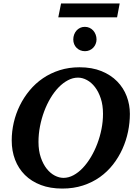

<svg xmlns="http://www.w3.org/2000/svg" viewBox="-20 -1077 792 1113"><path d="M577.1 -417Q577.1 -467.3 564.2 -506.3Q551.3 -545.4 530.5 -572.3Q509.8 -599.1 483.9 -613Q458 -627 432.1 -627Q402.3 -627 373.8 -611.8Q345.2 -596.7 319.8 -570.6Q294.4 -544.4 272.9 -508.5Q251.5 -472.7 236.1 -431.4Q220.7 -390.1 211.9 -345Q203.1 -299.8 203.1 -254.9Q203.1 -203.1 216.6 -164.1Q230 -125 251 -98.6Q272 -72.3 297.6 -59.1Q323.2 -45.9 348.1 -45.9Q377.4 -45.9 406 -61.3Q434.6 -76.7 460 -103.5Q485.4 -130.4 506.8 -166.3Q528.3 -202.1 543.9 -243.4Q559.6 -284.7 568.4 -329.1Q577.1 -373.5 577.1 -417ZM732.9 -417Q732.9 -365.7 722.2 -313.7Q711.4 -261.7 689.7 -213.6Q668 -165.5 635.3 -123.5Q602.5 -81.5 559.1 -50.5Q515.6 -19.5 460.9 -1.7Q406.2 16.1 340.8 16.1Q271 16.1 216.6 -4.6Q162.1 -25.4 124.5 -62.7Q86.9 -100.1 67.4 -151.1Q47.9 -202.1 47.9 -263.2Q47.9 -314.9 59.8 -366.7Q71.8 -418.5 95 -465.6Q118.2 -512.7 151.9 -553.2Q185.5 -593.8 229.2 -623.5Q272.9 -653.3 326.2 -670.2Q379.4 -687 440.9 -687Q513.2 -687 567.9 -664.8Q622.6 -642.6 659.2 -605.2Q695.8 -567.9 714.4 -519Q732.9 -470.2 732.9 -417ZM539.6 -848.1Q539.6 -834.5 534.4 -822Q529.3 -809.6 520.3 -800.3Q511.2 -791 499 -785.6Q486.8 -780.3 472.7 -780.3Q458 -780.3 445.6 -785.4Q433.1 -790.5 424.1 -799.6Q415 -808.6 409.9 -821Q404.8 -833.5 404.8 -848.1Q404.8 -863.3 409.7 -876.5Q414.6 -889.6 423.3 -899.7Q432.1 -909.7 444.3 -915.5Q456.5 -921.4 471.7 -921.4Q486.3 -921.4 498.8 -915.8Q511.2 -910.2 520.3 -900.1Q529.3 -890.1 534.4 -876.7Q539.6 -863.3 539.6 -848.1ZM658.7 -976.6H317.9L334 -1057.1H673.8Z"/></svg>

Font: Charis SIL Phon
Style: Bold Italic
Weight: 700
Italic angle: -11°
Foundry: SIL International
Version: Version 5.000